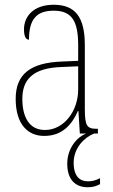

<svg xmlns="http://www.w3.org/2000/svg" viewBox="-20 -562 475 808"><path d="M166 10C245 10 284 -41 308 -95H310L316 0H342C306 14 263 60 263 127C263 195 298 226 349 226C370 226 384 222 401 213V188C380 198 368 201 350 201C316 201 290 180 290 123C290 59 337 15 376 0H392V-20H388C346 -20 337 -31 337 -105V-372C337 -491 296 -542 206 -542C120 -542 81 -492 81 -439C81 -410 88 -395 102 -395C102 -479 132 -517 206 -517C284 -517 309 -471 309 -371V-306L240 -303C108 -298 46 -250 46 -146C46 -40 96 10 166 10ZM169 -15C102 -15 74 -71 74 -146C74 -227 118 -276 239 -280L309 -283V-185C309 -96 250 -15 169 -15Z"/></svg>

Font: Noto Serif Myanmar Condensed Thin
Style: Regular
Weight: 100
Width: 3
Designer: Ben Mitchell and the Monotype Design Team
Foundry: Monotype Imaging Inc.
Version: Version 2.106